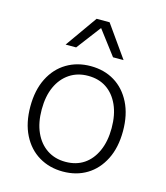

<svg xmlns="http://www.w3.org/2000/svg" viewBox="-111 -820 789 915"><g transform="rotate(15 283.5 -362.5)"><path d="M284 -510Q351 -510 402 -479Q453 -448 482.5 -389.5Q512 -331 512 -250Q512 -169 482.5 -110.5Q453 -52 402 -21Q351 10 284 10Q218 10 166 -21Q114 -52 84.5 -110.5Q55 -169 55 -250Q55 -331 84.5 -389.5Q114 -448 166 -479Q218 -510 284 -510ZM284 -462Q232 -462 193 -436Q154 -410 132.5 -363Q111 -316 111 -250Q111 -185 132.5 -137.5Q154 -90 193 -64Q232 -38 284 -38Q337 -38 375 -63.5Q413 -89 434.5 -137Q456 -185 456 -250Q456 -316 434.5 -363.5Q413 -411 375 -436.5Q337 -462 284 -462ZM427 -578H375L284 -698L193 -578H141L252 -735H316Z"/></g></svg>

Font: Kantumruy Pro Light
Style: Regular
Weight: 300
Version: Version 1.002